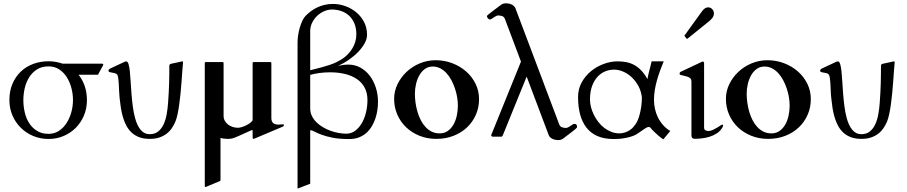

<svg xmlns="http://www.w3.org/2000/svg" viewBox="-20 -823 5462 1156"><path d="M272.5 13.7Q222.7 13.7 179.7 -4.4Q136.7 -22.5 105 -54Q73.2 -85.4 54.9 -128.2Q36.6 -170.9 36.6 -220.2Q36.6 -275.9 55.4 -319.3Q74.2 -362.8 106.2 -392.8Q138.2 -422.9 180.9 -438.5Q223.6 -454.1 272.5 -454.1Q295.4 -454.1 316.7 -450.2Q337.9 -446.3 357.9 -439.5H593.8Q599.1 -439.5 600.3 -437.7Q601.6 -436 601.6 -431.6L574.2 -380.9Q572.3 -377 571.5 -375Q570.8 -373 566.4 -373H453.1Q476.6 -343.8 490 -304.9Q503.4 -266.1 503.4 -220.2Q503.4 -170.4 485.4 -127.4Q467.3 -84.5 436 -53.2Q404.8 -22 362.8 -4.2Q320.8 13.7 272.5 13.7ZM419.4 -220.2Q419.4 -256.8 409.9 -293.2Q400.4 -329.6 381.8 -358.6Q363.3 -387.7 335.9 -405.5Q308.6 -423.3 272.5 -423.3Q231.4 -423.3 202.6 -405Q173.8 -386.7 155.5 -357.4Q137.2 -328.1 128.9 -292Q120.6 -255.9 120.6 -220.2Q120.6 -182.1 129.2 -145.8Q137.7 -109.4 156.2 -80.8Q174.8 -52.2 203.4 -34.7Q231.9 -17.1 272.5 -17.1Q307.6 -17.1 335.2 -35.4Q362.8 -53.7 381.3 -83Q399.9 -112.3 409.7 -148.4Q419.4 -184.6 419.4 -220.2Z M882.3 13.2Q845.7 13.2 818.8 3.2Q792 -6.8 772.9 -24.4Q753.9 -42 741.2 -65.7Q728.5 -89.4 720.5 -116.5Q712.4 -143.6 707.8 -173.3Q703.1 -203.1 700.2 -232.4Q697.8 -253.9 697 -276.9Q696.3 -299.8 695.1 -319.8Q693.8 -339.8 691.7 -354.5Q689.5 -369.1 685.1 -374.5Q679.2 -380.9 670.4 -382.8Q661.6 -384.8 653.3 -386Q645 -387.2 639.2 -389.2Q633.3 -391.1 633.3 -397.5Q633.3 -401.9 635.7 -404.8Q638.2 -407.7 642.1 -409.7L733.9 -452.6Q734.9 -453.1 736.8 -453.1Q738.8 -453.1 740.7 -453.1Q749 -453.1 753.9 -437Q758.8 -420.9 761.7 -394Q764.6 -367.2 766.6 -332.3Q768.6 -297.4 771.5 -259.8Q774.4 -222.2 779.3 -184.1Q784.2 -146 793 -113.3Q804.7 -68.4 826.4 -41.7Q848.1 -15.1 881.8 -15.1Q911.1 -15.1 931.2 -30.5Q951.2 -45.9 963.9 -72Q976.6 -98.1 983.2 -133.1Q989.7 -168 992.2 -207Q994.6 -241.2 996.1 -270Q997.6 -298.8 998.3 -325Q999 -351.1 999.3 -375.7Q999.5 -400.4 999.5 -426.3Q999.5 -436.5 1009.8 -439Q1035.2 -444.3 1048.6 -447.3Q1062 -450.2 1068.8 -451.7Q1076.2 -453.6 1077.6 -453.6Q1082 -453.6 1082 -447.8Q1079.6 -423.3 1077.4 -392.3Q1075.2 -361.3 1072.8 -327.6Q1070.3 -293.9 1066.9 -259.5Q1063.5 -225.1 1059.1 -193.6Q1054.7 -162.1 1049.1 -135.5Q1043.5 -108.9 1036.1 -91.3Q1027.3 -70.3 1014.6 -51.5Q1002 -32.7 983.4 -18.3Q964.8 -3.9 939.9 4.6Q915 13.2 882.3 13.2Z M1613.8 -112.8Q1613.8 -91.3 1624.8 -82Q1635.7 -72.8 1657.7 -72.8L1686 -74.7Q1688 -74.7 1688.5 -72Q1689 -69.3 1689 -66.4Q1689 -65.4 1687.7 -64Q1686.5 -62.5 1681.6 -60.1L1515.1 10.3Q1514.2 10.7 1510.3 12Q1506.3 13.2 1505.9 13.2Q1502.4 13.2 1501.7 9Q1501 4.9 1501 1V-37.1Q1501 -40 1498.5 -40Q1496.1 -40 1493.2 -38.6Q1466.3 -26.9 1448 -18.3Q1429.7 -9.8 1416.7 -4.2Q1403.8 1.5 1395 4.9Q1386.2 8.3 1379.2 10.3Q1372.1 12.2 1365 12.7Q1357.9 13.2 1348.6 13.2Q1337.4 13.2 1328.1 11.7Q1318.8 10.3 1307.6 7.8V257.8Q1307.6 262.2 1307.1 264.2Q1306.6 266.1 1303.2 267.6L1218.8 302.7Q1214.4 302.7 1213.6 301Q1212.9 299.3 1212.9 292.5V-439Q1212.9 -445.8 1213.6 -447.5Q1214.4 -449.2 1218.8 -449.2H1320.3Q1324.7 -449.2 1325.4 -447.5Q1326.2 -445.8 1326.2 -439V-125.5Q1326.2 -108.9 1333.7 -95.5Q1341.3 -82 1353.5 -72.8Q1365.7 -63.5 1381.3 -58.6Q1397 -53.7 1413.6 -53.7Q1419.4 -53.7 1431.2 -56.6Q1442.9 -59.6 1456.1 -65.4Q1469.2 -71.3 1481.7 -79.6Q1494.1 -87.9 1501 -98.6V-439Q1501 -445.8 1501.7 -447.5Q1502.4 -449.2 1506.8 -449.2H1607.9Q1612.3 -449.2 1613 -447.5Q1613.8 -445.8 1613.8 -439Z M1771.5 312.5V-565.9Q1771.5 -586.4 1774.9 -610.1Q1778.3 -633.8 1784.9 -656.5Q1791.5 -679.2 1800.5 -698.2Q1809.6 -717.3 1820.8 -728.5Q1835.9 -743.7 1853.5 -756.6Q1871.1 -769.5 1891.6 -779.1Q1912.1 -788.6 1935.3 -793.9Q1958.5 -799.3 1984.9 -799.3Q2022 -799.3 2058.6 -786.4Q2095.2 -773.4 2124.5 -749.3Q2153.8 -725.1 2171.9 -690.7Q2189.9 -656.2 2189.9 -612.8Q2189.9 -588.9 2175.5 -562.5Q2161.1 -536.1 2137 -511Q2112.8 -485.8 2081.1 -463.6Q2049.3 -441.4 2014.6 -425.8Q2047.9 -434.1 2077.6 -434.1Q2117.2 -434.1 2149.9 -416Q2182.6 -397.9 2206.1 -367.2Q2229.5 -336.4 2242.7 -295.7Q2255.9 -254.9 2255.9 -209.5Q2255.9 -186 2252.2 -160.4Q2248.5 -134.8 2240.2 -109.9Q2231.9 -85 2218.5 -62.5Q2205.1 -40 2186 -22.9Q2167 -5.9 2141.4 4.2Q2115.7 14.2 2083.5 14.2Q2022 14.2 1981.4 5.9Q1940.9 -2.4 1914.6 -12.5Q1888.2 -22.5 1873.3 -30.8Q1858.4 -39.1 1849.1 -39.1Q1848.1 -39.1 1847.9 -35.9Q1847.7 -32.7 1847.7 -28.8V283.2ZM1847.7 -170.4Q1847.7 -146 1857.7 -125.2Q1867.7 -104.5 1884.5 -87.6Q1901.4 -70.8 1923.6 -57.6Q1945.8 -44.4 1970 -35.6Q1994.1 -26.9 2018.6 -22.5Q2043 -18.1 2064.5 -18.1Q2093.8 -18.1 2117.2 -34.9Q2140.6 -51.8 2157.5 -80.1Q2174.3 -108.4 2183.3 -145Q2192.4 -181.6 2192.4 -220.7Q2192.4 -262.2 2176.3 -293.7Q2160.2 -325.2 2130.4 -345.9Q2100.6 -366.7 2059.1 -377.2Q2017.6 -387.7 1967.3 -387.7Q1933.1 -387.7 1902.1 -383.3Q1871.1 -378.9 1847.7 -372.1ZM1847.7 -399.9Q1889.2 -410.2 1917.7 -418Q1946.3 -425.8 1966.8 -432.9Q1987.3 -439.9 2002.2 -447Q2017.1 -454.1 2031.2 -462.4Q2053.7 -475.6 2071 -492.9Q2088.4 -510.3 2100.6 -530Q2112.8 -549.8 2119.1 -571.5Q2125.5 -593.3 2125.5 -615.2Q2125.5 -654.3 2113.3 -682.9Q2101.1 -711.4 2080.6 -729.7Q2060.1 -748 2033.4 -756.8Q2006.8 -765.6 1978.5 -765.6Q1954.6 -765.6 1931.9 -755.6Q1909.2 -745.6 1890.9 -728.8Q1872.6 -711.9 1860.8 -689.2Q1849.1 -666.5 1847.7 -641.1Z M2353 -228Q2353 -273.9 2373.3 -315.9Q2393.6 -357.9 2427.7 -390.1Q2461.9 -422.4 2507.3 -441.4Q2552.7 -460.4 2603 -460.4Q2655.8 -460.4 2703.1 -442.4Q2750.5 -424.3 2786.4 -392.8Q2822.3 -361.3 2843.3 -318.6Q2864.3 -275.9 2864.3 -226.1Q2864.3 -175.3 2845 -131.6Q2825.7 -87.9 2791.5 -55.7Q2757.3 -23.4 2710.2 -5.1Q2663.1 13.2 2607.4 13.2Q2552.2 13.2 2505.6 -5.6Q2459 -24.4 2425 -56.9Q2391.1 -89.4 2372.1 -133.3Q2353 -177.2 2353 -228ZM2478 -258.8Q2478 -232.4 2481.9 -204.3Q2485.8 -176.3 2493.7 -149.7Q2501.5 -123 2513.4 -99.6Q2525.4 -76.2 2542 -58.3Q2558.6 -40.5 2579.6 -30.3Q2600.6 -20 2627 -20Q2655.8 -20 2676.5 -34.9Q2697.3 -49.8 2710.7 -73.7Q2724.1 -97.7 2730.5 -127.4Q2736.8 -157.2 2736.8 -187Q2736.8 -210.9 2732.4 -237.5Q2728 -264.2 2719.2 -290.3Q2710.4 -316.4 2697.8 -340.3Q2685.1 -364.3 2668.2 -382.6Q2651.4 -400.9 2630.6 -411.6Q2609.9 -422.4 2585.4 -422.4Q2558.1 -422.4 2537.8 -407.5Q2517.6 -392.6 2504.4 -368.9Q2491.2 -345.2 2484.6 -316.2Q2478 -287.1 2478 -258.8Z M3347.2 -73.7Q3352.1 -61 3363 -56.9Q3374 -52.7 3387.2 -52.7Q3394 -52.7 3401.1 -56.6Q3408.2 -60.5 3414.8 -64.9Q3421.4 -69.3 3427.2 -73.2Q3433.1 -77.1 3437.5 -77.1Q3447.3 -77.1 3450.9 -71.8Q3454.6 -66.4 3454.6 -59.6Q3454.6 -57.1 3453.4 -54.7Q3452.1 -52.2 3444.1 -45.4Q3436 -38.6 3418.9 -25.4Q3401.9 -12.2 3370.6 11.2Q3363.8 16.6 3355.7 18.6Q3347.7 20.5 3339.4 20.5Q3332.5 20.5 3324 18.8Q3315.4 17.1 3307.6 13.7Q3299.8 10.3 3293.5 4.6Q3287.1 -1 3284.2 -8.3L3150.9 -361.8L3007.3 -8.3Q3006.3 -7.3 3004.4 -3.7Q3002.4 0 2999.5 0H2949.2Q2937.5 0 2937.5 -9.8L3116.7 -452.1L3020 -709Q3015.1 -721.7 3004.2 -725.8Q2993.2 -730 2980 -730Q2973.1 -730 2966.1 -726.1Q2959 -722.2 2952.4 -717.8Q2945.8 -713.4 2939.9 -709.5Q2934.1 -705.6 2929.7 -705.6Q2923.8 -705.6 2917.7 -712.6Q2911.6 -719.7 2911.6 -726.6Q2911.6 -727.5 2913.1 -729.2Q2914.6 -731 2922.6 -737.5Q2930.7 -744.1 2947.8 -757.3Q2964.8 -770.5 2996.6 -793.9Q3003.4 -799.3 3011.5 -801.3Q3019.5 -803.2 3027.8 -803.2Q3035.2 -803.2 3043.7 -801.5Q3052.2 -799.8 3060.1 -796.1Q3067.9 -792.5 3074.2 -786.6Q3080.6 -780.8 3083.5 -772.9Z M3460.4 -238.8Q3460.4 -286.6 3481.9 -326.2Q3503.4 -365.7 3537.8 -394Q3572.3 -422.4 3614.5 -438Q3656.7 -453.6 3698.7 -453.6Q3725.6 -453.6 3750.2 -449Q3774.9 -444.3 3797.4 -432.4Q3819.8 -420.4 3840.1 -399.7Q3860.4 -378.9 3878.4 -346.7Q3879.4 -356 3882.6 -369.9Q3885.7 -383.8 3889.6 -398.7Q3893.6 -413.6 3897.2 -428Q3900.9 -442.4 3903.3 -453.6H3976.1Q3964.8 -426.8 3954.3 -397.9Q3943.8 -369.1 3935.5 -339.8Q3927.2 -310.5 3922.4 -280.8Q3917.5 -251 3917.5 -222.7Q3917.5 -194.3 3923.6 -166.7Q3929.7 -139.2 3941.9 -114.7Q3954.1 -90.3 3972.7 -69.6Q3991.2 -48.8 4015.6 -34.2L3973.6 16.1Q3957.5 5.4 3943.8 -6.6Q3930.2 -18.6 3918 -30.3Q3905.3 -42.5 3899.4 -50.5Q3893.6 -58.6 3885.7 -58.6Q3881.3 -58.6 3877 -56.9Q3872.6 -55.2 3865.5 -50.5Q3858.4 -45.9 3847.4 -38.3Q3836.4 -30.8 3819.3 -19Q3806.2 -9.8 3788.1 -3.4Q3770 2.9 3750.7 6.8Q3731.4 10.7 3712.4 12.5Q3693.4 14.2 3677.7 14.2Q3618.7 14.2 3577.9 -3.4Q3537.1 -21 3511.2 -54.2Q3460.4 -119.6 3460.4 -238.8ZM3532.2 -223.1Q3532.2 -201.2 3538.3 -177.7Q3544.4 -154.3 3555.7 -131.6Q3566.9 -108.9 3582.5 -88.6Q3598.1 -68.4 3617.9 -53.2Q3637.7 -38.1 3660.6 -29.1Q3683.6 -20 3709 -20Q3726.6 -20 3744.4 -25.9Q3762.2 -31.7 3778.3 -44.2Q3794.4 -56.6 3807.6 -76.7Q3820.8 -96.7 3829.1 -125.5Q3844.7 -180.7 3844.7 -237.3Q3840.3 -273.9 3824 -304.4Q3807.6 -335 3784.2 -357.2Q3760.7 -379.4 3732.7 -391.6Q3704.6 -403.8 3676.8 -403.8Q3650.4 -403.8 3624.5 -393.6Q3598.6 -383.3 3578.1 -361.3Q3557.6 -339.4 3544.9 -305.2Q3532.2 -271 3532.2 -223.1Z M4329.6 -55.7Q4316.9 -33.7 4296.1 -20.3Q4275.4 -6.8 4251.7 0.5Q4228 7.8 4203.9 10.3Q4179.7 12.7 4160.2 12.7Q4155.3 12.7 4149.2 8.3Q4143.1 3.9 4143.1 -7.3V-332.5Q4143.1 -344.2 4136.7 -350.8Q4130.4 -357.4 4120.6 -360.8Q4110.8 -364.3 4099.6 -366.5Q4088.4 -368.7 4078.1 -371.6Q4075.2 -372.6 4073.5 -374.3Q4071.8 -376 4071.8 -381.3Q4071.8 -383.8 4073.2 -386.2Q4074.7 -388.7 4079.1 -391.1L4203.6 -449.7Q4205.6 -450.7 4207.8 -451.7Q4210 -452.6 4210.9 -452.6Q4219.2 -452.6 4219.2 -440.9V-54.7Q4219.2 -43 4227.5 -38.6Q4235.8 -34.2 4245.1 -34.2Q4257.3 -34.2 4270.8 -40.3Q4284.2 -46.4 4296.1 -53.5Q4308.1 -60.5 4316.9 -66.7Q4325.7 -72.8 4328.6 -72.8Q4332.5 -72.8 4333 -70.3Q4333.5 -67.9 4333.5 -66.4Q4333.5 -64.9 4332.8 -62.3Q4332 -59.6 4329.6 -55.7ZM4102.5 -605Q4100.6 -606.9 4100.6 -607.9Q4100.6 -608.9 4102.5 -610.8L4206.5 -754.9Q4215.8 -767.6 4225.1 -773.2Q4234.4 -778.8 4243.2 -778.8Q4258.3 -778.8 4268.3 -767.8Q4278.3 -756.8 4278.3 -742.7Q4278.3 -727.5 4269.8 -716.3Q4261.2 -705.1 4251.5 -696.8L4120.1 -590.8Q4117.7 -589.4 4116.7 -589.4Q4114.7 -589.4 4114.5 -589.6Q4114.3 -589.8 4113.3 -590.8Z M4350.6 -228Q4350.6 -273.9 4370.8 -315.9Q4391.1 -357.9 4425.3 -390.1Q4459.5 -422.4 4504.9 -441.4Q4550.3 -460.4 4600.6 -460.4Q4653.3 -460.4 4700.7 -442.4Q4748 -424.3 4783.9 -392.8Q4819.8 -361.3 4840.8 -318.6Q4861.8 -275.9 4861.8 -226.1Q4861.8 -175.3 4842.5 -131.6Q4823.2 -87.9 4789.1 -55.7Q4754.9 -23.4 4707.8 -5.1Q4660.6 13.2 4605 13.2Q4549.8 13.2 4503.2 -5.6Q4456.5 -24.4 4422.6 -56.9Q4388.7 -89.4 4369.6 -133.3Q4350.6 -177.2 4350.6 -228ZM4475.6 -258.8Q4475.6 -232.4 4479.5 -204.3Q4483.4 -176.3 4491.2 -149.7Q4499 -123 4511 -99.6Q4522.9 -76.2 4539.6 -58.3Q4556.2 -40.5 4577.1 -30.3Q4598.1 -20 4624.5 -20Q4653.3 -20 4674.1 -34.9Q4694.8 -49.8 4708.3 -73.7Q4721.7 -97.7 4728 -127.4Q4734.4 -157.2 4734.4 -187Q4734.4 -210.9 4730 -237.5Q4725.6 -264.2 4716.8 -290.3Q4708 -316.4 4695.3 -340.3Q4682.6 -364.3 4665.8 -382.6Q4648.9 -400.9 4628.2 -411.6Q4607.4 -422.4 4583 -422.4Q4555.7 -422.4 4535.4 -407.5Q4515.1 -392.6 4502 -368.9Q4488.8 -345.2 4482.2 -316.2Q4475.6 -287.1 4475.6 -258.8Z M5167 13.2Q5130.4 13.2 5103.5 3.2Q5076.7 -6.8 5057.6 -24.4Q5038.6 -42 5025.9 -65.7Q5013.2 -89.4 5005.1 -116.5Q4997.1 -143.6 4992.4 -173.3Q4987.8 -203.1 4984.9 -232.4Q4982.4 -253.9 4981.7 -276.9Q4981 -299.8 4979.7 -319.8Q4978.5 -339.8 4976.3 -354.5Q4974.1 -369.1 4969.7 -374.5Q4963.9 -380.9 4955.1 -382.8Q4946.3 -384.8 4938 -386Q4929.7 -387.2 4923.8 -389.2Q4918 -391.1 4918 -397.5Q4918 -401.9 4920.4 -404.8Q4922.9 -407.7 4926.8 -409.7L5018.6 -452.6Q5019.5 -453.1 5021.5 -453.1Q5023.4 -453.1 5025.4 -453.1Q5033.7 -453.1 5038.6 -437Q5043.5 -420.9 5046.4 -394Q5049.3 -367.2 5051.3 -332.3Q5053.2 -297.4 5056.2 -259.8Q5059.1 -222.2 5064 -184.1Q5068.8 -146 5077.6 -113.3Q5089.4 -68.4 5111.1 -41.7Q5132.8 -15.1 5166.5 -15.1Q5195.8 -15.1 5215.8 -30.5Q5235.8 -45.9 5248.5 -72Q5261.2 -98.1 5267.8 -133.1Q5274.4 -168 5276.9 -207Q5279.3 -241.2 5280.8 -270Q5282.2 -298.8 5283 -325Q5283.7 -351.1 5283.9 -375.7Q5284.2 -400.4 5284.2 -426.3Q5284.2 -436.5 5294.4 -439Q5319.8 -444.3 5333.3 -447.3Q5346.7 -450.2 5353.5 -451.7Q5360.8 -453.6 5362.3 -453.6Q5366.7 -453.6 5366.7 -447.8Q5364.3 -423.3 5362.1 -392.3Q5359.9 -361.3 5357.4 -327.6Q5355 -293.9 5351.6 -259.5Q5348.1 -225.1 5343.8 -193.6Q5339.4 -162.1 5333.7 -135.5Q5328.1 -108.9 5320.8 -91.3Q5312 -70.3 5299.3 -51.5Q5286.6 -32.7 5268.1 -18.3Q5249.5 -3.9 5224.6 4.6Q5199.7 13.2 5167 13.2Z"/></svg>

Font: Cardo
Style: Bold
Weight: 700
Designer: David J. Perry
Foundry: David J. Perry
Version: Version 1.0011